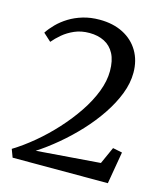

<svg xmlns="http://www.w3.org/2000/svg" viewBox="-112 -839 807 926"><g transform="rotate(15 291.5 -376.0)"><path d="M22.5 -40Q73 -71 124.5 -114Q176 -157 222.2 -207.8Q268.5 -258.5 305 -312.8Q341.5 -367 362.2 -421Q383 -475 383 -524.5Q383 -577 365.2 -610.8Q347.5 -644.5 315.2 -660.8Q283 -677 241 -677Q199.5 -677 166.8 -662.8Q134 -648.5 109.5 -627.8Q85 -607 68 -586.5L29 -622Q44 -645 66.8 -668Q89.5 -691 120.2 -710Q151 -729 188.8 -740.2Q226.5 -751.5 271.5 -751.5Q339 -751.5 389.2 -725.8Q439.5 -700 467 -653.5Q494.5 -607 494.5 -546Q494.5 -494 473.5 -439.8Q452.5 -385.5 416.5 -331.8Q380.5 -278 334.2 -228.2Q288 -178.5 237 -135.8Q186 -93 136.5 -61L455.5 -85.5L493.5 -170L540.5 -160.5L513 0H37.5Z"/></g></svg>

Font: Merriweather 48pt
Style: Regular
Weight: 400
Version: Version 2.100